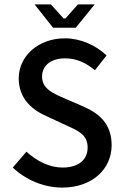

<svg xmlns="http://www.w3.org/2000/svg" viewBox="-20 -840 565 872"><path d="M262 12C402 12 487 -75 487 -180C487 -274 435 -323 359 -356L274 -393C223 -415 171 -436 171 -492C171 -545 215 -575 275 -575C328 -575 370 -555 411 -521L464 -588C415 -635 345 -666 275 -666C155 -666 65 -586 65 -484C65 -389 130 -339 192 -312L278 -272C334 -247 378 -229 378 -170C378 -114 336 -79 264 -79C207 -79 148 -107 100 -151L38 -79C98 -22 181 12 262 12ZM277 -756H269L211 -820H137L221 -714H324L410 -820H334Z"/></svg>

Font: Falling Sky
Style: Light
Weight: 400
Designer: Paul D. Hunt
Foundry: Adobe Systems Incorporated
Version: Version 1.02